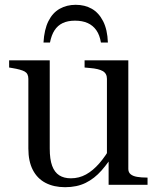

<svg xmlns="http://www.w3.org/2000/svg" viewBox="-20 -769 652 799"><path d="M295 -749Q258 -749 228.5 -732.5Q199 -716 181.5 -681Q164 -646 161 -592H188Q194 -623 207 -643Q220 -663 241 -673Q262 -683 292 -683Q323 -683 345 -673Q367 -663 381 -643Q395 -623 400 -592H429Q427 -646 409 -681Q391 -716 362 -732.5Q333 -749 295 -749ZM187 -518V-151Q187 -106 197 -79Q207 -52 226.5 -39.5Q246 -27 275 -27Q309 -27 338 -43Q367 -59 393.5 -89.5Q420 -120 444 -163L460 -139Q432 -93 402.5 -59.5Q373 -26 336.5 -8Q300 10 251 10Q204 10 169.5 -8Q135 -26 116.5 -62Q98 -98 98 -151V-441Q98 -463 82.5 -471.5Q67 -480 30 -486L18 -488V-518ZM514 -518V-66Q514 -52 523.5 -44Q533 -36 550.5 -33Q568 -30 591 -30H594V0H432V-101L425 -113V-441Q425 -463 408 -473Q391 -483 354 -486L332 -488V-518Z"/></svg>

Font: Roboto Serif 144pt
Style: Regular
Weight: 400
Version: Version 1.008